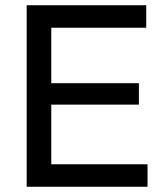

<svg xmlns="http://www.w3.org/2000/svg" viewBox="-20 -714 630 734"><path d="M82 0V-694H176V0ZM146 0V-86H544V0ZM146 -314V-396H511V-314ZM146 -608V-694H539V-608Z"/></svg>

Font: Outfit Thin
Style: Regular
Weight: 400
Version: Version 1.100;gftools[0.9.27]